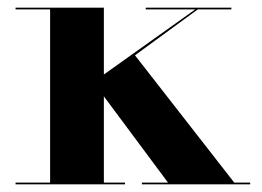

<svg xmlns="http://www.w3.org/2000/svg" viewBox="-20 -480 682 500"><path d="M20.5 -4.5H110.5V-455.5H20.5V-460H250.5V-286L488.5 -455.5H359.5V-460H582.5V-455.5H495L331.5 -336L590 -4.5H631.5V0H349.5V-4.5H417.5L250.5 -229V-4.5H305.5V0H20.5Z"/></svg>

Font: Bodoni* 36pt
Style: Bold
Weight: 700
Version: Version 2.3